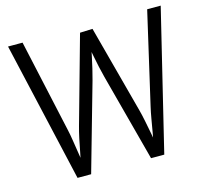

<svg xmlns="http://www.w3.org/2000/svg" viewBox="-109 -893 1095 1018"><g transform="rotate(-15 438.5 -384.0)"><path d="M194.4 0 18.7 -768H98.4L210 -260.4Q216.2 -233.8 221.7 -197.7Q227.1 -161.6 232.9 -126.1Q238.7 -90.5 242.7 -62.8H229.8Q236.1 -90.5 242.8 -126.4Q249.5 -162.2 257.3 -198.8Q265.1 -235.3 273.1 -263.7L406.4 -740L475.5 -742.6L603.6 -261.9Q610.9 -235.2 618.1 -199.1Q625.3 -163.1 632.1 -127.2Q638.9 -91.2 643.4 -64.3H629.2Q635 -92 641.2 -128.2Q647.4 -164.4 653.7 -200.6Q659.9 -236.8 666.2 -263.7L782.4 -768H856.7L670.5 0H597.9L470.6 -479.6Q463.4 -507.3 456.3 -538.9Q449.2 -570.5 443.3 -602.6Q437.3 -634.7 432 -661.4H446.2Q441.2 -634.7 434.4 -602.6Q427.6 -570.5 420.2 -538.5Q412.7 -506.5 404.9 -478.5L269.1 0Z"/></g></svg>

Font: Yaldevi ExtraLight
Style: Regular
Weight: 200
Designer: Sol Matas, Rajitha Manaperi, Kosala Senevirathne
Foundry: Mooniak
Version: Version 1.100